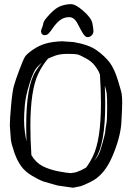

<svg xmlns="http://www.w3.org/2000/svg" viewBox="-20 -882 639 923"><path d="M213.6 -720.9C218.7 -726 226.1 -735.6 235.8 -749.8C245.6 -763.9 256.6 -775.7 268.8 -785.2C281 -794.6 295.4 -799.4 312 -799.6C328.6 -799.7 342.4 -789.1 353.3 -767.6C364.2 -746.1 373.1 -730 380.1 -719.2C387.1 -708.5 394.3 -703.2 401.6 -703.4C408.9 -703.5 415.4 -706.5 420.9 -712.2C426.4 -717.9 429.2 -724.6 429.2 -732.4C429.2 -740.2 427.5 -752.8 424.1 -770C420.7 -787.3 406.3 -807 381.1 -829.1C355.9 -851.2 335.8 -862.2 320.8 -862.1C305.8 -861.9 290.2 -859.1 273.9 -853.8C257.6 -848.4 239.7 -835.4 220 -814.7C200.3 -794 189.8 -779.5 188.5 -771.2C187.2 -762.9 185 -755.2 181.9 -748C178.8 -740.9 177.2 -735.4 177.2 -731.4C177.2 -727.5 178.5 -723.5 181.2 -719.2C183.8 -715 188.6 -713 195.6 -713.1C202.6 -713.3 208.6 -715.9 213.6 -720.9ZM431.6 -107.9 439.5 -119.6C470.4 -167.2 485.8 -254.6 485.8 -381.8C485.8 -409.2 485.2 -438.5 483.9 -469.7C488.4 -456.4 491.5 -444.1 492.9 -432.9C494.4 -421.6 495.1 -397.2 495.1 -359.6C495.1 -322 493.7 -296.3 490.7 -282.5C487.8 -268.6 486.3 -258.6 486.3 -252.4C486.3 -246.3 482.2 -228 473.9 -197.8C465.6 -167.5 458.7 -147.4 453.1 -137.5C447.6 -127.5 440.4 -117.7 431.6 -107.9ZM181.2 -581.1C170.4 -567.7 160.6 -554.2 151.9 -540.5C121.3 -493 106 -405.4 106 -277.8C106 -253.7 106.4 -228.4 107.4 -201.7C105.1 -212.1 102.6 -226.6 99.9 -245.4C97.1 -264.1 95.7 -283.9 95.7 -304.7C95.7 -325.5 97 -350.3 99.6 -378.9C102.2 -407.6 109.8 -441.7 122.3 -481.2C134.8 -520.8 146.5 -546.2 157.2 -557.6C168 -569 175.9 -576.8 181.2 -581.1ZM32.2 -211.4C34.2 -195.8 39.8 -174.7 49.1 -148.2C58.3 -121.7 69.4 -99.7 82.3 -82.3C95.1 -64.9 112.5 -49.7 134.3 -36.9C156.1 -24 174.5 -14.8 189.5 -9.3L256.8 9.8L331.1 20.5L367.7 13.2C381.3 8.3 392.6 3.6 401.4 -1L414.6 -7.3C458.8 -27.8 494.1 -68.9 520.3 -130.6C546.5 -192.3 560.9 -246.7 563.5 -293.9C566.1 -341.1 567.4 -372.5 567.4 -387.9C567.4 -403.4 566.7 -416.4 565.4 -427C564.1 -437.6 557.7 -461.3 546.1 -498.3C534.6 -535.2 521.3 -563.4 506.3 -582.8C491.4 -602.1 471.3 -621 446 -639.4C420.8 -657.8 383.6 -671.2 334.5 -679.7L277.3 -683.6C245.8 -682.3 219.3 -678.5 198 -672.1C176.7 -665.8 156.3 -655.8 137 -642.3C117.6 -628.8 105.1 -617.5 99.6 -608.4C94.1 -599.3 85.1 -578.3 72.8 -545.4C60.4 -512.5 51.7 -486.8 46.6 -468.3C41.6 -449.7 37.1 -418.4 33.2 -374.3C29.3 -330.2 27.3 -298.2 27.3 -278.3ZM460.4 -523.9C463.7 -473.5 465.3 -427.2 465.3 -385.3C465.3 -268.7 452.5 -184.1 426.8 -131.3C417.3 -111.2 406.6 -93.1 394.5 -77.1C379.2 -67.4 362 -59.4 342.8 -53.2L320.3 -49.8C310.5 -49.8 290.9 -52.7 261.2 -58.3C231.6 -64 206 -72.5 184.3 -83.7C162.7 -95 144.9 -112.5 130.9 -136.2C127.6 -186.7 126 -232.9 126 -274.9C126 -391.4 138.8 -476.1 164.6 -528.8C177.9 -556.2 193.4 -579.9 210.9 -600.1C217.1 -603.4 228.1 -608 243.9 -614C259.7 -620 279.8 -623 304.2 -623C328.6 -623 344.6 -622.2 352.3 -620.4C359.9 -618.6 373.1 -612.5 391.8 -602.3C410.6 -592 424.7 -580.7 434.3 -568.4C443.9 -556 450.7 -545.7 454.6 -537.6C458.5 -529.5 460.4 -524.9 460.4 -523.9Z"/></svg>

Font: Drukaatie burti
Style: Regular
Weight: 400
Version: Version 0.14.4